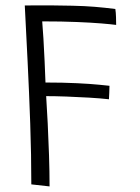

<svg xmlns="http://www.w3.org/2000/svg" viewBox="-20 -673 514 705"><path d="M162 11.5 95 4Q95 -104.5 91 -219Q87 -333.5 81.5 -444.8Q76 -556 71 -653Q126.5 -653.5 168.8 -653.2Q211 -653 245.5 -652Q291.5 -651 327.8 -648Q364 -645 403.5 -640Q405.5 -627 406 -609.8Q406.5 -592.5 406.5 -581.5Q388 -584 351.8 -587Q315.5 -590 261.8 -592.2Q208 -594.5 135 -594.5Q137 -570.5 139.5 -531Q142 -491.5 143.8 -448.5Q145.5 -405.5 147 -370Q211.5 -370 262.5 -367.5Q313.5 -365 345 -361.8Q376.5 -358.5 382 -358Q382 -346.5 381.2 -332Q380.5 -317.5 380 -308.5Q349 -312 307.2 -314.5Q265.5 -317 223.5 -318.5Q181.5 -320 149.5 -320Q152.5 -276.5 155.2 -220Q158 -163.5 160 -103.2Q162 -43 162 11.5Z"/></svg>

Font: Grandstander Thin ExtraLight
Style: Regular
Weight: 250
Version: Version 1.200